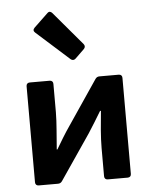

<svg xmlns="http://www.w3.org/2000/svg" viewBox="-55 -825 686 871"><g transform="rotate(-5 288.5 -390.0)"><path d="M129.9 -692.4 280.3 -557.6C287.1 -551.8 295.9 -551.8 302.7 -558.6L343.8 -598.6C350.6 -605.5 350.6 -614.3 344.7 -621.1L215.8 -773.4C209 -781.2 201.2 -783.2 193.4 -775.4L129.9 -714.8C122.1 -707 122.1 -699.2 129.9 -692.4ZM70.3 -453.1V-15.6C70.3 -5.9 76.2 0 85.9 0H173.8C181.6 0 187.5 -2.9 192.4 -9.8L332 -214.8C349.6 -241.2 376 -285.2 392.6 -312.5H396.5C390.6 -253.9 384.8 -193.4 384.8 -144.5V-15.6C384.8 -5.9 390.6 0 400.4 0H491.2C501 0 506.8 -5.9 506.8 -15.6V-453.1C506.8 -462.9 501 -468.8 491.2 -468.8H403.3C395.5 -468.8 389.6 -465.8 384.8 -459L246.1 -253.9C227.5 -227.5 201.2 -183.6 184.6 -155.3H181.6C185.5 -213.9 192.4 -275.4 192.4 -324.2V-453.1C192.4 -462.9 186.5 -468.8 176.8 -468.8H85.9C76.2 -468.8 70.3 -462.9 70.3 -453.1Z"/></g></svg>

Font: Ed Sans Neue SemiBold
Style: Regular
Weight: 600
Designer: Stephen Hutchings
Version: Version 1.004;PS 001.004;hotconv 1.0.88;makeotf.lib2.5.64775